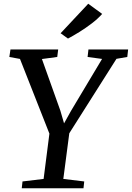

<svg xmlns="http://www.w3.org/2000/svg" viewBox="-20 -1008 706 1028"><path d="M96.5 0 100.5 -36.5 213.5 -50 244.5 -292.5 87 -692.5 30 -703 36 -743H291.5L286.5 -703L204.5 -692L303 -416L323 -347.5L360 -414L526.5 -692.5L449 -703L453.5 -743H666L661.5 -703L603.5 -693L351 -294.5L319 -50L431 -36.5L427 0ZM304.5 -830 452.5 -988 527 -933.5Q504 -907.5 471.2 -882.5Q438.5 -857.5 404.5 -836.5Q370.5 -815.5 344 -801.5Z"/></svg>

Font: Merriweather Text Regular
Style: Italic
Weight: 400
Italic angle: -7.8°
Designer: Eben Sorkin
Foundry: Eben Sorkin
Version: Version 2.100; ttfautohint (v1.7.19-72a1) -l 8 -r 50 -G 200 